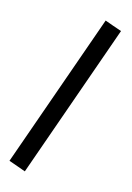

<svg xmlns="http://www.w3.org/2000/svg" viewBox="-122 -874 637 929"><g transform="rotate(15 196.5 -409.0)"><path d="M57.1 -21 99.1 -5.9 373 -782.2 330.1 -796.9 288.1 -812 14.2 -36.1Z"/></g></svg>

Font: KJV1611
Style: Regular
Weight: 400
Version: Version 3.6.1